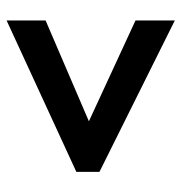

<svg xmlns="http://www.w3.org/2000/svg" viewBox="-4 -651 549 581"><g transform="rotate(90 270.5 -360.5)"><path d="M42 -224V-106L500 -317V-387L42 -615V-496L347 -355Z"/></g></svg>

Font: Noto Sans Lao Looped SemiCondensed
Style: Bold
Weight: 700
Width: 4
Designer: Mark Frömberg, Ben Mitchell
Foundry: The Fontpad Ltd
Version: Version 1.002